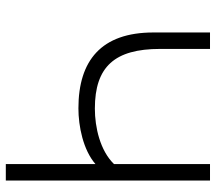

<svg xmlns="http://www.w3.org/2000/svg" viewBox="-62 -698 760 677"><g transform="rotate(-90 318.5 -360.0)"><path d="M20 -720V0H78V-338.5C125.5 -387.5 207.5 -406 273.5 -406C421.5 -406 484 -336 484 -176V0H542V-199.5C542 -383.5 443 -464 274.5 -464C211.5 -464 128.5 -447.5 78 -404V-720Z"/></g></svg>

Font: Vela Sans Light
Style: Regular
Weight: 300
Designer: Principal design: Mikhail Sharanda - project Manrope.
Design modification: Ravid Balaliev
Foundry: Mikhail Sharanda
Version: Version 1.001